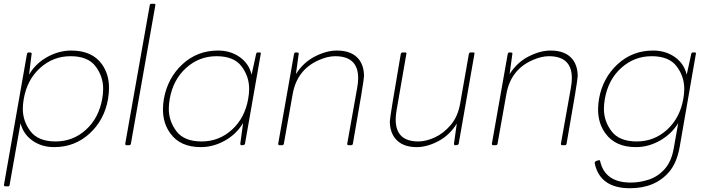

<svg xmlns="http://www.w3.org/2000/svg" viewBox="-20 -770 3763 1018"><path d="M24 218H8Q1 218 1 210L123 -484Q125 -492 133 -492Q148 -492 148 -487L134 -374Q168 -433 230 -467.5Q292 -502 358 -502Q468 -502 520 -430Q558 -377 558 -304Q558 -276 553 -246Q534 -135 455.5 -62.5Q377 10 267 10Q201 10 152 -24.5Q103 -59 89 -117L31 210Q30 218 24 218ZM275 -20Q367 -20 435.5 -82Q504 -144 522 -246Q527 -274 527 -299Q527 -365 486.5 -418.5Q446 -472 354 -472Q262 -472 193 -410Q124 -348 106 -246Q101 -218 101 -193Q101 -127 142 -73.5Q183 -20 275 -20Z M665 0H651Q644 0 644 -8L774 -742Q775 -750 783 -750H797Q804 -750 804 -744L674 -8Q673 -1 665 0Z M1045 10Q935 10 883 -63Q844 -116 844 -190Q844 -217 849 -246Q869 -357 947.5 -429.5Q1026 -502 1136 -502Q1202 -502 1251 -467.5Q1300 -433 1314 -374L1338 -484Q1340 -492 1346 -492H1358Q1363 -492 1363 -487L1279 -8Q1278 0 1261 0Q1254 0 1254 -8L1269 -118Q1234 -59 1172.5 -24.5Q1111 10 1045 10ZM1049 -20Q1141 -20 1209.5 -82Q1278 -144 1296 -246Q1301 -274 1301 -299Q1301 -365 1260.5 -418.5Q1220 -472 1128 -472Q1036 -472 967 -410Q898 -348 880 -246Q875 -218 875 -193Q875 -127 916 -73.5Q957 -20 1049 -20Z M1842 0H1828Q1821 0 1821 -8L1874 -305Q1879 -333 1879 -356Q1879 -472 1757 -472Q1717 -472 1670 -451Q1554 -400 1531.5 -269.5Q1509 -139 1485 -8Q1484 -1 1476 0H1462Q1455 0 1455 -8L1539 -484Q1541 -492 1549 -492Q1564 -492 1564 -487L1549 -377Q1588 -439 1649.5 -470.5Q1711 -502 1766 -502Q1847 -502 1884 -454Q1910 -419 1910 -366Q1910 -343 1851 -8Q1850 -1 1842 0Z M2189 10Q2110 10 2073 -39Q2047 -74 2047 -127Q2047 -148 2105 -484Q2107 -492 2115 -492H2129Q2135 -492 2135 -487L2083 -187Q2078 -159 2078 -136Q2078 -20 2198 -20Q2238 -20 2284.5 -41Q2331 -62 2369.5 -107Q2408 -152 2420 -222L2466 -484Q2468 -492 2476 -492H2490Q2496 -492 2496 -487L2412 -8Q2411 0 2394 0Q2387 0 2387 -8L2402 -115Q2364 -53 2304 -21.5Q2244 10 2189 10Z M2975 0H2961Q2954 0 2954 -8L3007 -305Q3012 -333 3012 -356Q3012 -472 2890 -472Q2850 -472 2803 -451Q2687 -400 2664.5 -269.5Q2642 -139 2618 -8Q2617 -1 2609 0H2595Q2588 0 2588 -8L2672 -484Q2674 -492 2682 -492Q2697 -492 2697 -487L2682 -377Q2721 -439 2782.5 -470.5Q2844 -502 2899 -502Q2980 -502 3017 -454Q3043 -419 3043 -366Q3043 -343 2984 -8Q2983 -1 2975 0Z M3320 228Q3161 228 3133 95Q3133 86 3144 82.5Q3155 79 3157 79Q3161 79 3162 84Q3187 198 3325 198Q3373 198 3421 182Q3469 166 3504.5 126Q3540 86 3552 17.5Q3564 -51 3576 -117Q3540 -59 3479 -24.5Q3418 10 3352 10Q3242 10 3190 -63Q3151 -116 3151 -190Q3151 -217 3156 -246Q3176 -357 3254.5 -429.5Q3333 -502 3443 -502Q3509 -502 3558 -467.5Q3607 -433 3621 -374L3645 -484Q3647 -492 3653 -492H3665Q3670 -492 3670 -487L3583 13Q3568 94 3528 141Q3454 228 3320 228ZM3356 -20Q3448 -20 3516.5 -82Q3585 -144 3603 -246Q3608 -274 3608 -299Q3608 -365 3567.5 -418.5Q3527 -472 3435 -472Q3343 -472 3274 -410Q3205 -348 3187 -246Q3182 -218 3182 -193Q3182 -127 3223 -73.5Q3264 -20 3356 -20Z"/></svg>

Font: YamahaIndonesia935. App Thin
Style: Italic
Weight: 100
Italic angle: -10°
Designer: Dalton Maag Ltd
Foundry: Dalton Maag Ltd
Version: Version 1.002; January 01, 2024; Regular/Italic